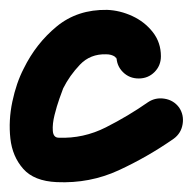

<svg xmlns="http://www.w3.org/2000/svg" viewBox="-48 -321 391 389"><path d="M233 -162Q214 -162 201 -175Q188 -188 188 -207Q188 -208 188 -206Q188 -204 188 -203Q189 -201 187.5 -203Q186 -205 185 -206Q178 -211 167 -211Q135 -212 114 -190Q93 -168 80 -142Q78 -137 72.5 -121.5Q67 -106 62.5 -88Q58 -70 59 -56Q60 -42 71 -42Q121 -40 166.5 -63Q212 -86 252 -114Q252 -114 252 -114Q252 -114 252 -114Q267 -124 285.5 -121Q304 -118 315 -103Q325 -88 322 -69.5Q319 -51 304 -40Q251 -3 192.5 24Q134 51 67 48Q21 46 -1 21Q-23 -4 -27 -40.5Q-31 -77 -23 -115Q-15 -153 0 -182Q25 -233 67 -267.5Q109 -302 169 -301Q195 -300 220 -288.5Q245 -277 261.5 -256Q278 -235 278 -207Q278 -188 265 -175Q252 -162 233 -162Z"/></svg>

Font: FRB American Cursive Black
Style: Bold Italic
Weight: 900
Italic angle: -25°
Version: Version 2.0;Modular Font Editor K font №1